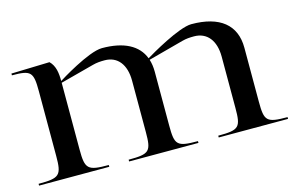

<svg xmlns="http://www.w3.org/2000/svg" viewBox="-70 -669 1283 832"><g transform="rotate(-15 571.0 -252.5)"><path d="M15 0H330V-8C235.5 -8 225 -17.6 225 -105V-405L376 -445C394.3 -450 410.6 -451 429.7 -451C487.4 -451 522 -407.5 522 -335V-105C522 -17.6 513.2 -8 419 -8V0H730V-8C635.8 -8 627 -17.6 627 -105V-347C627 -367.4 624.3 -386 619 -402.6L777 -445C795.3 -450 811.6 -451 830.7 -451C889 -451 924 -407.5 924 -335V-105C924 -17.6 915.2 -8 821 -8V0H1132V-8C1037.8 -8 1029 -17.6 1029 -105V-347C1029 -449.7 960.4 -505 833.1 -505C777 -505 640.1 -424.6 616.4 -410.1C592.7 -472.2 529.7 -505 432.1 -505C371.8 -505 231 -417 225 -413C225 -449 220.7 -482.1 197 -505L25 -500V-492C110.5 -492 120 -482.1 120 -395V-105C120 -17.6 109.5 -8 15 -8Z"/></g></svg>

Font: Prida01
Style: Bold
Weight: 700
Designer: gluk
Foundry: gluk
Version: Version 00.072